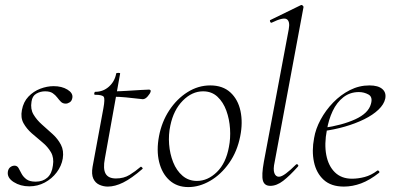

<svg xmlns="http://www.w3.org/2000/svg" viewBox="-20 -746 1602 780"><path d="M99 11Q63 11 35.5 -6.5Q8 -24 12 -49Q14 -61 22 -67Q30 -73 39 -73Q50 -73 55.5 -63Q61 -53 67.5 -40.5Q74 -28 87 -18Q100 -8 125 -8Q154 -8 172.5 -24.5Q191 -41 195 -74Q200 -105 187 -127.5Q174 -150 152 -168Q130 -186 109 -204.5Q88 -223 75.5 -245.5Q63 -268 69 -299Q75 -332 95.5 -353.5Q116 -375 143.5 -385.5Q171 -396 198 -396Q231 -396 254 -382Q277 -368 274 -349Q272 -336 263.5 -330.5Q255 -325 247 -325Q235 -325 227.5 -332.5Q220 -340 212.5 -350Q205 -360 194 -367.5Q183 -375 163 -375Q144 -375 127.5 -365.5Q111 -356 108 -333Q103 -303 116 -281Q129 -259 150.5 -240Q172 -221 193.5 -201.5Q215 -182 227.5 -158Q240 -134 235 -102Q230 -72 210.5 -46Q191 -20 162 -4.5Q133 11 99 11Z M418 12Q400 12 383.5 4.5Q367 -3 359 -20.5Q351 -38 356 -68L400 -306Q407 -344 401.5 -352.5Q396 -361 366 -361Q362 -361 363 -367Q364 -373 367 -373Q399 -373 422.5 -394Q446 -415 452 -447Q452 -450 460.5 -450Q469 -450 468 -447L406 -102Q398 -60 409 -40.5Q420 -21 451 -21Q483 -21 506.5 -35.5Q530 -50 551 -68Q553 -70 557 -66Q561 -62 559 -60Q514 -21 480.5 -4.5Q447 12 418 12ZM560 -343Q557 -343 537 -345.5Q517 -348 490.5 -350.5Q464 -353 440 -353L442 -375Q465 -375 496 -377Q527 -379 553 -380.5Q579 -382 585 -382Q589 -382 591 -380Q593 -378 592 -374Q590 -366 580 -354.5Q570 -343 560 -343Z M745 14Q699 14 668.5 -13.5Q638 -41 626.5 -88Q615 -135 626 -193Q637 -251 667.5 -297.5Q698 -344 741.5 -371.5Q785 -399 834 -399Q885 -399 916 -370.5Q947 -342 957 -295Q967 -248 956 -193Q944 -131 911 -84Q878 -37 834 -11.5Q790 14 745 14ZM780 -11Q824 -11 861 -47Q898 -83 910 -149Q917 -184 914.5 -223Q912 -262 899.5 -296.5Q887 -331 863.5 -353Q840 -375 805 -375Q760 -375 722.5 -337Q685 -299 672 -236Q664 -199 667 -160Q670 -121 683.5 -87Q697 -53 721.5 -32Q746 -11 780 -11Z M1078 9Q1054 9 1048 -12.5Q1042 -34 1052 -89L1153 -627Q1159 -659 1145 -668Q1131 -677 1084 -654Q1080 -652 1077.5 -658Q1075 -664 1079 -665L1202 -725Q1206 -727 1210 -723Q1214 -719 1213 -717L1096 -89Q1089 -58 1094.5 -43Q1100 -28 1113 -28Q1124 -28 1142 -41.5Q1160 -55 1182 -77Q1186 -81 1190 -77Q1194 -73 1190 -69Q1157 -32 1130.5 -11.5Q1104 9 1078 9Z M1377 12Q1325 12 1295 -15.5Q1265 -43 1255.5 -88Q1246 -133 1256 -185Q1262 -222 1282.5 -260Q1303 -298 1333.5 -329.5Q1364 -361 1401.5 -380Q1439 -399 1481 -399Q1516 -399 1533 -384.5Q1550 -370 1545 -345Q1540 -322 1517.5 -300.5Q1495 -279 1459.5 -261.5Q1424 -244 1380.5 -231.5Q1337 -219 1290 -213L1292 -226Q1370 -237 1423.5 -261.5Q1477 -286 1487 -324Q1495 -352 1477 -362Q1459 -372 1438 -372Q1402 -372 1375 -351Q1348 -330 1331.5 -295Q1315 -260 1308 -218Q1297 -161 1305.5 -116.5Q1314 -72 1340.5 -46Q1367 -20 1410 -20Q1435 -20 1461.5 -27Q1488 -34 1513 -53Q1516 -55 1519.5 -51Q1523 -47 1520 -44Q1482 -14 1447 -1Q1412 12 1377 12Z"/></svg>

Font: Cormorant Light
Style: Italic
Weight: 300
Italic angle: -10°
Designer: Christian Thalmann (Catharsis Fonts)
Foundry: Catharsis Fonts
Version: Version 4.000